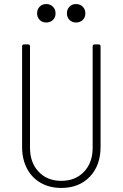

<svg xmlns="http://www.w3.org/2000/svg" viewBox="-20 -919 606 947"><path d="M89 -194V-690Q89 -700 99 -700H118Q128 -700 128 -690V-190Q128 -117 170.5 -72Q213 -27 282 -27Q352 -27 394.5 -72Q437 -117 437 -190V-690Q437 -700 447 -700H466Q476 -700 476 -690V-194Q476 -103 423 -47.5Q370 8 282 8Q225 8 181 -17Q137 -42 113 -88Q89 -134 89 -194ZM310 -853Q310 -873 322.5 -886Q335 -899 355 -899Q375 -899 388 -886Q401 -873 401 -853Q401 -833 388 -820.5Q375 -808 355 -808Q335 -808 322.5 -821Q310 -834 310 -853ZM163 -853Q163 -873 175.5 -886Q188 -899 208 -899Q228 -899 241 -886Q254 -873 254 -853Q254 -833 241 -820.5Q228 -808 208 -808Q188 -808 175.5 -821Q163 -834 163 -853Z"/></svg>

Font: Barlow Semi Condensed ExLight
Style: Regular
Weight: 275
Width: 4
Designer: Jeremy Tribby
Foundry: Tribby Type
Version: Version 1.408